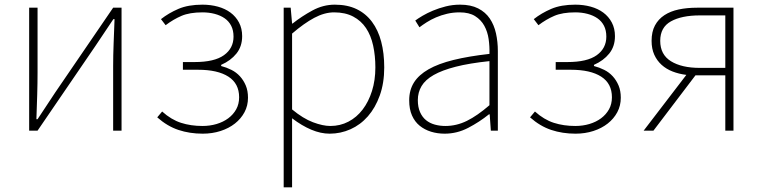

<svg xmlns="http://www.w3.org/2000/svg" viewBox="-20 -560 3270 823"><path d="M105 -527H141V-249Q141 -205 139.5 -154Q138 -103 136 -49H141Q158 -74 179 -106.5Q200 -139 217 -164L465 -527H501V0H465V-277Q465 -322 467 -373Q469 -424 471 -478H466L389 -363L141 0H105Z M849 13Q793 13 745 -3Q697 -19 654 -57L675 -82Q714 -47 756 -33.5Q798 -20 848 -20Q880 -20 908.5 -28.5Q937 -37 958.5 -53Q980 -69 992.5 -91.5Q1005 -114 1005 -143Q1005 -202 959 -231.5Q913 -261 829 -261H764V-294H814Q899 -294 940 -323.5Q981 -353 981 -403Q981 -430 971 -449.5Q961 -469 943 -481.5Q925 -494 900.5 -500.5Q876 -507 848 -507Q793 -507 758 -492Q723 -477 690 -452L670 -478Q703 -504 745 -522Q787 -540 848 -540Q883 -540 914 -531.5Q945 -523 968 -506Q991 -489 1004.5 -463.5Q1018 -438 1018 -405Q1018 -361 993.5 -330.5Q969 -300 928 -282V-277Q951 -271 972 -260.5Q993 -250 1008.5 -233Q1024 -216 1033.5 -193.5Q1043 -171 1043 -141Q1043 -107 1028 -79Q1013 -51 987 -30.5Q961 -10 925.5 1.5Q890 13 849 13Z M1232 -91Q1279 -52 1321.5 -36Q1364 -20 1396 -20Q1438 -20 1473.5 -38.5Q1509 -57 1534.5 -90.5Q1560 -124 1574.5 -170Q1589 -216 1589 -271Q1589 -321 1579.5 -364.5Q1570 -408 1549 -439.5Q1528 -471 1494 -489Q1460 -507 1412 -507Q1371 -507 1327 -483.5Q1283 -460 1232 -416ZM1196 -527H1226L1232 -459H1234Q1273 -490 1319 -515Q1365 -540 1415 -540Q1469 -540 1508.5 -521Q1548 -502 1574.5 -466.5Q1601 -431 1614 -381.5Q1627 -332 1627 -271Q1627 -204 1608 -151Q1589 -98 1557 -61.5Q1525 -25 1482.5 -6Q1440 13 1393 13Q1355 13 1314.5 -4Q1274 -21 1232 -53V243H1196Z M1886 13Q1855 13 1827.5 4.5Q1800 -4 1779 -21Q1758 -38 1746 -65Q1734 -92 1734 -130Q1734 -174 1754.5 -206.5Q1775 -239 1817 -263Q1859 -287 1924 -303Q1989 -319 2078 -329Q2079 -361 2074.5 -392.5Q2070 -424 2056 -449.5Q2042 -475 2016.5 -491Q1991 -507 1950 -507Q1922 -507 1896.5 -501Q1871 -495 1849 -485.5Q1827 -476 1809 -464.5Q1791 -453 1778 -443L1760 -472Q1772 -481 1791.5 -492.5Q1811 -504 1836 -514.5Q1861 -525 1890.5 -532.5Q1920 -540 1952 -540Q1998 -540 2029.5 -524Q2061 -508 2079.5 -480.5Q2098 -453 2106 -417Q2114 -381 2114 -341V0H2084L2079 -70H2076Q2035 -37 1987 -12Q1939 13 1886 13ZM1889 -20Q1937 -20 1981.5 -42Q2026 -64 2078 -109V-298Q1992 -289 1933.5 -274Q1875 -259 1839 -238.5Q1803 -218 1787 -191Q1771 -164 1771 -131Q1771 -101 1780.5 -79.5Q1790 -58 1806 -45Q1822 -32 1843.5 -26Q1865 -20 1889 -20Z M2447 13Q2391 13 2343 -3Q2295 -19 2252 -57L2273 -82Q2312 -47 2354 -33.5Q2396 -20 2446 -20Q2478 -20 2506.5 -28.5Q2535 -37 2556.5 -53Q2578 -69 2590.5 -91.5Q2603 -114 2603 -143Q2603 -202 2557 -231.5Q2511 -261 2427 -261H2362V-294H2412Q2497 -294 2538 -323.5Q2579 -353 2579 -403Q2579 -430 2569 -449.5Q2559 -469 2541 -481.5Q2523 -494 2498.5 -500.5Q2474 -507 2446 -507Q2391 -507 2356 -492Q2321 -477 2288 -452L2268 -478Q2301 -504 2343 -522Q2385 -540 2446 -540Q2481 -540 2512 -531.5Q2543 -523 2566 -506Q2589 -489 2602.5 -463.5Q2616 -438 2616 -405Q2616 -361 2591.5 -330.5Q2567 -300 2526 -282V-277Q2549 -271 2570 -260.5Q2591 -250 2606.5 -233Q2622 -216 2631.5 -193.5Q2641 -171 2641 -141Q2641 -107 2626 -79Q2611 -51 2585 -30.5Q2559 -10 2523.5 1.5Q2488 13 2447 13Z M3089 -494H2980Q2902 -494 2856 -468.5Q2810 -443 2810 -385Q2810 -326 2856 -297.5Q2902 -269 2980 -269H3089ZM3124 -527V0H3089V-237H2961L2781 0H2739L2922 -239Q2890 -243 2863 -253.5Q2836 -264 2816 -282Q2796 -300 2784.5 -325.5Q2773 -351 2773 -385Q2773 -424 2787.5 -451Q2802 -478 2828 -495Q2854 -512 2889.5 -519.5Q2925 -527 2968 -527Z"/></svg>

Font: SpoqaHanSansJP-Thin
Style: Regular
Weight: 250
Designer: [Source Han Sans]
Ryoko NISHIZUKA  (kana & ideographs); Paul D. Hunt (Latin, Greek & Cyrillic); Wenlong ZHANG  (bopomofo
Foundry: Spoqa (http://bi.spoqa.com)
Version: Version 1.002.20150607